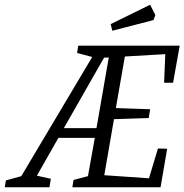

<svg xmlns="http://www.w3.org/2000/svg" viewBox="-85 -792 780 812"><path d="M609 -442 614 -563 443 -553 405 -335 550 -330 544 -293 397 -288 356 -51 545 -38 583 -164 622 -163 594 0H221L226 -31L287 -47L316 -209H162L71 -49L130 -36L124 0H-65L-60 -29L5 -47L305 -551L241 -568L246 -599H675L647 -442ZM375 -549 355 -548 185 -250H323ZM383 -690 550 -772 572 -728 564 -707 390 -662Z"/></svg>

Font: Grenze Light
Style: Italic
Weight: 300
Italic angle: -10°
Designer: Renata Polastri
Foundry: Omnibus-Type
Version: Version 1.002; ttfautohint (v1.8)